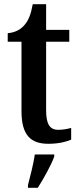

<svg xmlns="http://www.w3.org/2000/svg" viewBox="-20 -679 379 920"><path d="M212 10C263 10 302 -1 321 -10V-66C302 -61 282 -57 259 -57C218 -57 201 -85 201 -151V-479H312V-536H201V-659H137C128 -609 116 -581 98 -560C81 -539 54 -523 17 -520V-479H83V-146C83 -30 128 10 212 10ZM114 208V221H161C188 179 225 113 240 71V61H147C140 108 125 165 114 208Z"/></svg>

Font: Noto Serif Bengali Condensed SemiBold
Style: Regular
Weight: 600
Width: 3
Designer: Juan Bruce, Universal Thirst, Indian Type Foundry and the Monotype Design Team.
Foundry: Monotype Imaging Inc.
Version: Version 2.003